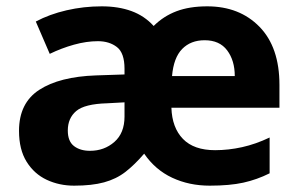

<svg xmlns="http://www.w3.org/2000/svg" viewBox="-20 -576 947 606"><path d="M634 -556Q736 -556 799 -491.5Q862 -427 862 -308V-236H521Q523 -173 557.5 -137.5Q592 -102 659 -102Q701 -102 744 -111.5Q787 -121 831 -142V-29Q791 -9 748 0.5Q705 10 642 10Q577 10 523.5 -15Q470 -40 435 -91Q405 -56 376 -33.5Q347 -11 308.5 -0.5Q270 10 214 10Q167 10 127.5 -8.5Q88 -27 64 -65.5Q40 -104 40 -163Q40 -251 104 -292.5Q168 -334 283 -338L373 -341V-359Q373 -409 349 -427.5Q325 -446 289 -446Q253 -446 213.5 -435Q174 -424 137 -406L93 -508Q136 -531 190 -543.5Q244 -556 301 -556Q354 -556 395 -541Q436 -526 465 -494Q496 -525 537 -540.5Q578 -556 634 -556ZM626 -449Q582 -449 555 -421.5Q528 -394 523 -336H721Q721 -385 697 -417Q673 -449 626 -449ZM318 -250Q247 -248 220.5 -225.5Q194 -203 194 -164Q194 -130 213.5 -115Q233 -100 264 -100Q309 -100 341 -128Q373 -156 373 -208V-253Z"/></svg>

Font: Noto Sans Cherokee
Style: Bold
Weight: 700
Designer: Monotype Design Team
Foundry: Monotype Imaging Inc.
Version: Version 2.001; ttfautohint (v1.8.4.7-5d5b)